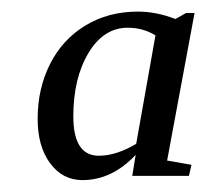

<svg xmlns="http://www.w3.org/2000/svg" viewBox="-20 -685 355 331"><path d="M268.1 -408.2 310.1 -400.9 305.7 -381.8H208L213.9 -418Q172.9 -374.5 122.1 -374.5Q87.9 -374.5 66.4 -403.6Q44.9 -432.6 44.9 -480Q44.9 -532.2 66.2 -574.5Q87.4 -616.7 127 -640.9Q166.5 -665 217.8 -665Q249.5 -665 282.2 -652.3L285.2 -653.8L300.8 -662.6H315.4ZM248 -624Q226.6 -637.2 200.2 -637.2Q158.7 -637.2 132.6 -593.8Q106.4 -550.3 106.4 -484.4Q106.4 -416.5 150.4 -416.5Q180.2 -416.5 214.8 -437Z"/></svg>

Font: Tinos
Style: Italic
Weight: 400
Italic angle: -16.333°
Designer: Steve Matteson
Foundry: Monotype Imaging Inc.
Version: Version 1.32